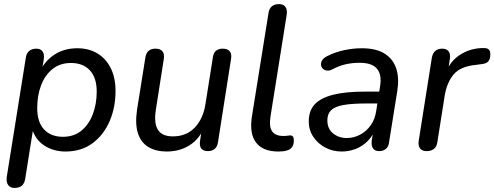

<svg xmlns="http://www.w3.org/2000/svg" viewBox="-20 -732 2418 939"><path d="M51 187Q30 187 20 173Q10 159 13 134L106 -448Q109 -471 122.5 -482.5Q136 -494 158 -494Q179 -494 188.5 -480Q198 -466 194 -441L182 -369L177 -387Q204 -439 250.5 -467.5Q297 -496 358 -496Q414 -496 456 -471Q498 -446 521.5 -399Q545 -352 545 -287Q545 -206 516 -139Q487 -72 432.5 -31.5Q378 9 300 9Q242 9 197 -20Q152 -49 135 -107H143L103 144Q99 166 86.5 176.5Q74 187 51 187ZM288 -63Q341 -63 377.5 -92.5Q414 -122 433.5 -172.5Q453 -223 453 -284Q453 -352 419.5 -388Q386 -424 327 -424Q274 -424 237 -394.5Q200 -365 181 -315Q162 -265 162 -203Q162 -135 195.5 -99Q229 -63 288 -63Z M795 9Q743 9 706.5 -12.5Q670 -34 655 -79Q640 -124 650 -194L691 -451Q695 -474 707.5 -484Q720 -494 741 -494Q764 -494 774.5 -481Q785 -468 781 -443L742 -194Q732 -129 752.5 -97Q773 -65 825 -65Q892 -65 933 -108.5Q974 -152 985 -224L1021 -451Q1024 -474 1036.5 -484Q1049 -494 1070 -494Q1093 -494 1103.5 -481Q1114 -468 1110 -444L1046 -36Q1039 7 996 7Q975 7 965 -5Q955 -17 958 -41L971 -125L979 -109Q955 -52 907 -21.5Q859 9 795 9Z M1341 9Q1266 9 1232.5 -34.5Q1199 -78 1212 -162L1293 -667Q1296 -690 1309.5 -701Q1323 -712 1345 -712Q1366 -712 1376 -698Q1386 -684 1382 -659L1303 -163Q1295 -112 1311 -89.5Q1327 -67 1366 -67Q1379 -67 1386.5 -68.5Q1394 -70 1399 -70Q1407 -70 1412 -65Q1417 -60 1417 -44Q1417 -23 1407 -11Q1397 1 1383 4Q1375 7 1362.5 8Q1350 9 1341 9Z M1651 9Q1608 9 1571.5 -10Q1535 -29 1512.5 -62.5Q1490 -96 1490 -138Q1490 -190 1519 -221.5Q1548 -253 1609 -268.5Q1670 -284 1765 -284H1846L1837 -226H1775Q1702 -226 1660 -218.5Q1618 -211 1599.5 -193Q1581 -175 1581 -144Q1581 -102 1609 -79.5Q1637 -57 1675 -57Q1710 -57 1740.5 -73Q1771 -89 1792.5 -118.5Q1814 -148 1820 -190L1839 -311Q1848 -366 1824 -395.5Q1800 -425 1738 -425Q1703 -425 1670 -417.5Q1637 -410 1604 -392Q1590 -385 1578 -387Q1566 -389 1558.5 -396.5Q1551 -404 1550 -415Q1549 -426 1555.5 -437Q1562 -448 1579 -457Q1618 -477 1662.5 -486.5Q1707 -496 1749 -496Q1820 -496 1861.5 -469.5Q1903 -443 1918 -396.5Q1933 -350 1923 -287L1883 -38Q1881 -16 1868 -4.5Q1855 7 1834 7Q1814 7 1804.5 -6Q1795 -19 1798 -44L1810 -121L1818 -109Q1805 -69 1778.5 -42.5Q1752 -16 1719 -3.5Q1686 9 1651 9Z M2066 7Q2044 7 2034 -6.5Q2024 -20 2028 -45L2092 -450Q2096 -472 2109 -483Q2122 -494 2143 -494Q2164 -494 2174 -481Q2184 -468 2180 -443L2169 -371H2158Q2179 -430 2227.5 -462.5Q2276 -495 2338 -497Q2362 -498 2370 -490.5Q2378 -483 2378 -466Q2378 -442 2367.5 -431Q2357 -420 2332 -418L2310 -415Q2233 -408 2199.5 -369Q2166 -330 2155 -265L2119 -37Q2116 -15 2102.5 -4Q2089 7 2066 7Z"/></svg>

Font: Nunito ExtraLight Medium
Style: Italic
Weight: 500
Italic angle: -9°
Version: Version 3.602